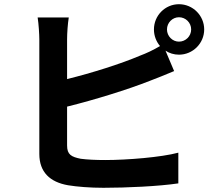

<svg xmlns="http://www.w3.org/2000/svg" viewBox="-20 -850 1040 913"><path d="M831 -652C800 -652 774 -678 774 -710C774 -742 800 -768 831 -768C863 -768 889 -742 889 -710C889 -678 863 -652 831 -652ZM299 -663C299 -691 302 -736 307 -767H159C164 -736 167 -685 167 -663V-118C167 -32 217 16 304 31C347 38 407 43 472 43C582 43 734 36 828 22V-124C746 -102 584 -89 480 -89C435 -89 394 -91 364 -95C319 -104 299 -115 299 -158V-343C429 -375 590 -425 691 -465C724 -477 769 -496 808 -512L767 -609C785 -597 807 -590 831 -590C897 -590 951 -644 951 -710C951 -776 897 -830 831 -830C765 -830 712 -776 712 -710C712 -680 723 -652 741 -631C707 -611 677 -597 645 -585C556 -547 417 -503 299 -474Z"/></svg>

Font: Noto Sans Mono CJK JP Bold
Style: Regular
Weight: 700
Designer: Ryoko NISHIZUKA (kana & ideographs); Paul D. Hunt (Latin, Greek & Cyrillic); Wenlong ZHANG (bopomofo); Sandoll Communica
Foundry: Adobe Systems Incorporated
Version: Version 1.004;PS 1.004;hotconv 1.0.82;makeotf.lib2.5.63406